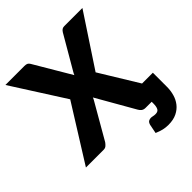

<svg xmlns="http://www.w3.org/2000/svg" viewBox="-249 -881 1213 1213"><g transform="rotate(-45 357.5 -274.5)"><path d="M715.5 -124.5V2Q715.5 34.5 706.8 66.2Q698 98 678.5 123Q659 148 628 163.2Q597 178.5 552.5 178.5Q528.5 178.5 507 173.5Q485.5 168.5 458.5 157L470.5 96Q475.5 78.5 485.2 73.2Q495 68 504 68Q512.5 68 521.8 70.2Q531 72.5 543 72.5Q564.5 72.5 572.5 58Q580.5 43.5 580.5 14V0H526Q509.5 0 499.2 -8Q489 -16 483 -27L337 -282Q333 -271 328 -263L192 -27Q185 -17 175.5 -8.5Q166 0 151 0H-7L227.5 -375L2 -728.5H171Q187.5 -728.5 195.2 -724.2Q203 -720 209 -710L354 -464.5Q356.5 -471 359.8 -477Q363 -483 367 -489.5L494 -707.5Q501 -718.5 508.8 -723.5Q516.5 -728.5 528 -728.5H690L461.5 -382L619 -124.5Z"/></g></svg>

Font: Lato
Style: Regular
Weight: 900
Designer: Lukasz Dziedzic with Adam Twardoch and Botio Nikoltchev
Foundry: tyPoland Lukasz Dziedzic
Version: Version 2.010; 2014-09-01; http://www.latofonts.com/; ttfaut